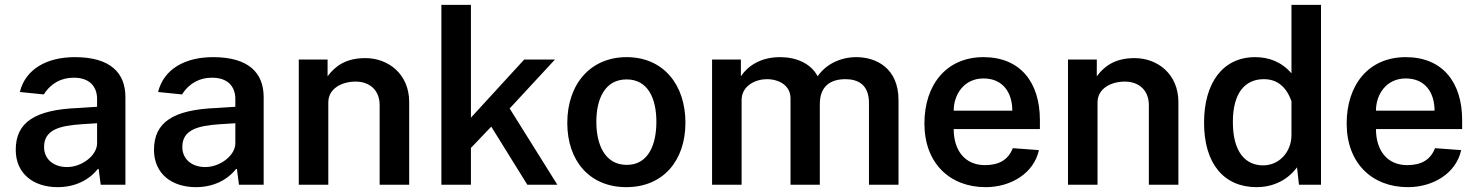

<svg xmlns="http://www.w3.org/2000/svg" viewBox="-20 -763 6105 793"><path d="M218 10C291 10 350 -20 387 -69L396 0H498V-362C498 -462 436 -527 289 -527C174 -527 85 -478 62 -383L161 -373C191 -421 236 -442 283 -442C345 -443 381 -410 381 -354V-322L304 -317C124 -310 45 -258 45 -144C45 -46 118 10 218 10ZM257 -73C203 -73 162 -104 162 -156C162 -226 224 -244 318 -250L381 -254V-171C381 -121 318 -73 257 -73Z M789 10C862 10 921 -20 958 -69L967 0H1069V-362C1069 -462 1007 -527 860 -527C745 -527 656 -478 633 -383L732 -373C762 -421 807 -442 854 -442C916 -443 952 -410 952 -354V-322L875 -317C695 -310 616 -258 616 -144C616 -46 689 10 789 10ZM828 -73C774 -73 733 -104 733 -156C733 -226 795 -244 889 -250L952 -254V-171C952 -121 889 -73 828 -73Z M1214 0H1336V-340C1336 -397 1391 -426 1449 -426C1506 -426 1548 -391 1548 -329V0H1670V-342C1670 -456 1585 -523 1489 -523C1406 -523 1363 -488 1333 -448V-517H1214Z M2282 0 2085 -315 2272 -517H2145L1925 -277V-743H1803V0H1925V-152L2009 -240L2158 0Z M2567 10C2719 10 2811 -100 2811 -256C2811 -413 2720 -527 2568 -527C2419 -527 2323 -416 2323 -255C2323 -99 2415 10 2567 10ZM2569 -82C2478 -82 2443 -166 2443 -260C2443 -354 2478 -435 2568 -435C2657 -435 2691 -355 2691 -260C2691 -166 2658 -82 2569 -82Z M2921 0H3043V-350C3043 -409 3101 -436 3147 -436C3199 -436 3245 -409 3245 -357V0H3366V-333C3366 -407 3410 -436 3472 -436C3524 -436 3569 -413 3569 -338V0H3691V-350C3691 -483 3597 -527 3517 -527C3450 -527 3391 -497 3357 -448C3328 -503 3266 -527 3202 -527C3122 -527 3069 -491 3040 -448V-517H2921Z M3919 -230H4275V-267C4275 -423 4194 -527 4042 -527C3888 -527 3798 -412 3798 -253C3798 -90 3902 10 4051 10C4155 10 4250 -47 4271 -143L4163 -151C4144 -102 4105 -81 4048 -81C3965 -81 3919 -142 3919 -230ZM3919 -306C3919 -372 3961 -439 4042 -439C4122 -439 4161 -381 4161 -306Z M4391 0H4513V-340C4513 -397 4568 -426 4626 -426C4683 -426 4725 -391 4725 -329V0H4847V-342C4847 -456 4762 -523 4666 -523C4583 -523 4540 -488 4510 -448V-517H4391Z M5170 10C5262 10 5316 -42 5337 -72L5345 0H5436V-743H5314V-460C5273 -508 5220 -527 5164 -527C5030 -527 4953 -420 4953 -256C4953 -87 5035 10 5170 10ZM5197 -80C5127 -80 5072 -131 5072 -259C5072 -383 5125 -436 5200 -436C5250 -436 5291 -410 5314 -345V-205C5314 -136 5264 -80 5197 -80Z M5663 -230H6019V-267C6019 -423 5938 -527 5786 -527C5632 -527 5542 -412 5542 -253C5542 -90 5646 10 5795 10C5899 10 5994 -47 6015 -143L5907 -151C5888 -102 5849 -81 5792 -81C5709 -81 5663 -142 5663 -230ZM5663 -306C5663 -372 5705 -439 5786 -439C5866 -439 5905 -381 5905 -306Z"/></svg>

Font: United Sans SemiBold
Style: Regular
Weight: 600
Designer: Pablo Impallari, Rodrigo Fuenzalida (Modified by Dan O. Williams)
Version: Version 1.000;PS 001.000;hotconv 1.0.88;makeotf.lib2.5.64775